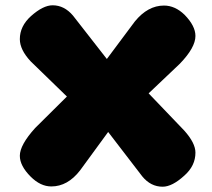

<svg xmlns="http://www.w3.org/2000/svg" viewBox="-20 -705 803 726"><path d="M233 -340 96 -473Q55 -517 55 -557Q55 -606 97 -644Q143 -685 179 -685Q223 -685 256 -646L384 -482L490 -624Q539 -684 600 -684Q642 -684 678 -649Q719 -607 719 -569Q719 -525 660 -464L542 -352L677 -211Q719 -164 719 -128Q719 -78 677 -41Q631 1 595 1Q550 1 518 -38L389 -206L283 -61Q236 0 174 0Q133 0 96 -37Q55 -78 55 -116Q55 -157 113 -221Z"/></svg>

Font: Coiny 2.0
Style: Regular
Weight: 400
Version: Version 1.001 July 11, 2018